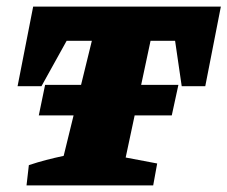

<svg xmlns="http://www.w3.org/2000/svg" viewBox="-20 -559 686 579"><path d="M646 -539 599 -299H528L508 -436H434L359 -84L454 -66L442 0H60L67 -61Q94 -70 119 -76.5Q144 -83 172 -89L257 -436H181L105 -299H33L80 -539ZM116 -303H518L498 -211H97Z"/></svg>

Font: Piazzolla SC ExtraBold
Style: Italic
Weight: 800
Italic angle: -11.3°
Designer: Juan Pablo del Peral
Foundry: Huerta Tipografica
Version: Version 1.330